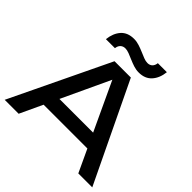

<svg xmlns="http://www.w3.org/2000/svg" viewBox="-237 -1167 1372 1372"><g transform="rotate(45 449.5 -481.0)"><path d="M184 -172V-281H708V-172ZM532 -750 892 0H751L424 -700H475L148 0H7L367 -750ZM212 -818Q219 -883 254 -922.5Q289 -962 353 -962Q380 -962 406 -953.5Q432 -945 456.5 -934.5Q481 -924 502.5 -915.5Q524 -907 542 -907Q565 -907 579 -920.5Q593 -934 596 -959H687Q680 -894 644.5 -854.5Q609 -815 546 -815Q519 -815 493 -823.5Q467 -832 443 -842.5Q419 -853 397 -861.5Q375 -870 357 -870Q335 -870 320.5 -856.5Q306 -843 303 -818Z"/></g></svg>

Font: Bounded
Style: Regular
Weight: 400
Designer: Vlad Churkin
Version: Version 1.0